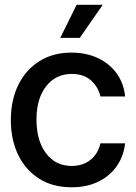

<svg xmlns="http://www.w3.org/2000/svg" viewBox="-20 -773 568 804"><path d="M279.8 11.2Q200.7 11.2 143.8 -24.9Q86.9 -61 56.2 -124.5Q25.4 -188 25.4 -270Q25.4 -353.5 56.6 -417.2Q87.9 -481 145 -516.8Q202.1 -552.7 278.8 -552.7Q341.3 -552.7 389.9 -529.8Q438.5 -506.8 468.5 -465.6Q498.5 -424.3 503.9 -369.1H400.4Q392.1 -407.7 361.8 -435.5Q331.5 -463.4 280.3 -463.4Q213.9 -463.4 173.3 -411.9Q132.8 -360.4 132.8 -272.5Q132.8 -183.6 172.9 -130.9Q212.9 -78.1 280.3 -78.1Q326.2 -78.1 358.4 -103.3Q390.6 -128.4 400.4 -172.9H503.9Q498 -119.6 469.5 -78.1Q440.9 -36.6 392.6 -12.7Q344.2 11.2 279.8 11.2ZM232.4 -614.3 300.8 -752.9H410.2L314 -614.3Z"/></svg>

Font: Inter Tight Medium
Style: Regular
Weight: 500
Designer: Rasmus Andersson
Foundry: rsms
Version: Version 3.004; ttfautohint (v1.8.4.7-5d5b)